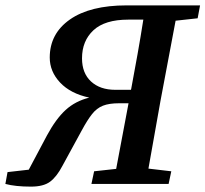

<svg xmlns="http://www.w3.org/2000/svg" viewBox="-67 -684 764 714"><path d="M-47 0 -39 -44 40 -53 108 -181Q141 -242 177 -275Q213 -308 265 -321Q195 -336 156.5 -377Q118 -418 118 -470Q118 -559 193 -611.5Q268 -664 404 -664H677L668 -616L586 -607L530 -310Q519 -247 507.5 -183.5Q496 -120 485 -57L570 -47L560 0H273L283 -47L365 -56L411 -300H376Q339 -300 316 -291Q293 -282 275.5 -260Q258 -238 237 -199L165 -67Q144 -27 119.5 -8.5Q95 10 48 10Q-10 10 -47 0ZM362 -350H420L421 -354Q433 -418 444.5 -482.5Q456 -547 466 -611H410Q323 -611 280.5 -571.5Q238 -532 238 -467Q238 -412 271.5 -381Q305 -350 362 -350Z"/></svg>

Font: Source Serif 4 Semibold
Style: Italic
Weight: 600
Italic angle: -12°
Designer: Frank Grießhammer
Foundry: Adobe
Version: Version 4.005;hotconv 1.1.0;makeotfexe 2.6.0